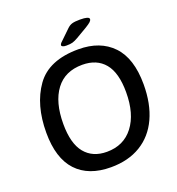

<svg xmlns="http://www.w3.org/2000/svg" viewBox="-153 -991 1037 1123"><g transform="rotate(-20 365.5 -430.0)"><path d="M59 -312Q59 -485 138 -596Q217 -707 402 -707Q537 -707 614 -626.5Q691 -546 691 -384Q691 -263 650.5 -175Q610 -87 532.5 -40Q455 7 347 7Q208 7 133.5 -73Q59 -153 59 -312ZM579 -376Q579 -497 530.5 -555.5Q482 -614 392 -614Q284 -614 227 -538Q170 -462 170 -326Q170 -204 218.5 -145Q267 -86 355 -86Q460 -86 519.5 -163.5Q579 -241 579 -376ZM315 -763Q315 -772 329 -784L389 -842Q404 -857 421 -862Q438 -867 470 -867Q527 -867 527 -850Q527 -842 518 -833.5Q509 -825 486 -811L418 -771Q397 -759 383 -755Q369 -751 344 -751Q330 -751 322.5 -754.5Q315 -758 315 -763Z"/></g></svg>

Font: Asap-MediumItalic
Style: Italic
Weight: 500
Italic angle: -6°
Designer: Pablo Cosgaya
Foundry: Omnibus-Type
Version: Version 2.000; ttfautohint (v1.8)